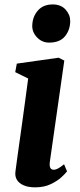

<svg xmlns="http://www.w3.org/2000/svg" viewBox="-20 -814 352 845"><path d="M134.5 10.5Q105 10.5 84.5 1.8Q64 -7 54.5 -22.5Q45 -38 48 -59.5Q50.5 -80 54.8 -110.5Q59 -141 64.5 -180.2Q70 -219.5 76.5 -265.5Q83 -311.5 89.8 -362.8Q96.5 -414 104 -468.5L47 -496.5L54 -534L238 -560L263 -547.5L199.5 -103Q197 -85 201.2 -76Q205.5 -67 216 -67Q225 -67 235.5 -72.5Q246 -78 262 -91L275 -60Q268.5 -51 250.5 -34.2Q232.5 -17.5 203.2 -3.5Q174 10.5 134.5 10.5ZM196 -626.5Q164.5 -626.5 142.5 -650Q120.5 -673.5 122 -703Q123.5 -741.5 147 -768Q170.5 -794.5 212 -794.5Q248.5 -794.5 269 -771.5Q289.5 -748.5 289 -720.5Q288.5 -681.5 265.8 -654Q243 -626.5 196 -626.5Z"/></svg>

Font: Merriweather 36pt ExtraBold
Style: Italic
Weight: 800
Italic angle: -7.8°
Version: Version 2.101